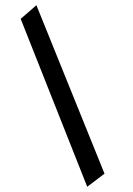

<svg xmlns="http://www.w3.org/2000/svg" viewBox="-20 -719 509 733"><path d="M59 -647 119 -699 379 -56 313 -6Z"/></svg>

Font: Ekushey Lal Sabuj
Style: Regular
Weight: 400
Designer: Al Mamun Sumon
Foundry: Al Mamun Sumon
Version: Version 1.0